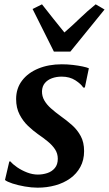

<svg xmlns="http://www.w3.org/2000/svg" viewBox="-20 -857 503 887"><path d="M372 -452.5H364.5Q355 -468.5 328.5 -485.8Q302 -503 265 -503Q240.5 -503 220 -495.5Q199.5 -488 187.2 -473.2Q175 -458.5 174 -436Q173.5 -412.5 184.8 -393Q196 -373.5 215.8 -356Q235.5 -338.5 261 -320Q288.5 -300.5 313 -278.8Q337.5 -257 353 -228.2Q368.5 -199.5 368.5 -159Q368.5 -117.5 351.2 -85.8Q334 -54 304.2 -32.8Q274.5 -11.5 235.8 -0.8Q197 10 153.5 10Q126 10 94.5 4.5Q63 -1 37.8 -9.2Q12.5 -17.5 3 -25.5L23 -111H28.5Q39 -98 59.5 -84Q80 -70 105.2 -60.2Q130.5 -50.5 155 -50.5Q177.5 -50.5 198.8 -57.5Q220 -64.5 233.5 -80.8Q247 -97 247 -123.5Q247 -147.5 234.5 -166.8Q222 -186 201 -203.2Q180 -220.5 155 -237.5Q133 -253 109.8 -275Q86.5 -297 70.5 -327.8Q54.5 -358.5 54.5 -399.5Q54.5 -448.5 81.8 -484.5Q109 -520.5 156.8 -540.2Q204.5 -560 265.5 -560Q291.5 -560 317 -557Q342.5 -554 362.2 -549.8Q382 -545.5 390.5 -541.5ZM229 -618.5 130.5 -815.5 174 -837Q199 -805.5 224.8 -772.5Q250.5 -739.5 277.5 -707Q314.5 -739 348.5 -772Q382.5 -805 422 -837L463 -813L305 -618.5Z"/></svg>

Font: Merriweather 36pt SemiBold
Style: Italic
Weight: 600
Italic angle: -7.8°
Version: Version 2.101